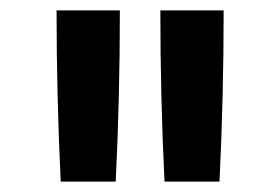

<svg xmlns="http://www.w3.org/2000/svg" viewBox="-20 -792 540 370"><path d="M297 -442Q293 -524 291 -606.5Q289 -689 289 -772H411Q411 -689 409 -606.5Q407 -524 403 -442ZM97 -442Q93 -524 91 -606.5Q89 -689 89 -772H211Q211 -689 209 -606.5Q207 -524 203 -442Z"/></svg>

Font: Iosevka Algr
Style: Bold
Weight: 700
Monospace: yes
Designer: Belleve Invis
Foundry: Belleve Invis
Version: Version 26.0.2; ttfautohint (v1.8.3)